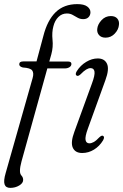

<svg xmlns="http://www.w3.org/2000/svg" viewBox="-32 -735 598 933"><path d="M61.5 -422.5Q61.5 -436.5 81 -436.5H145.5L178.5 -559.5Q198 -636.5 238.5 -675.8Q279 -715 343.5 -715Q376.5 -715 392 -703.2Q407.5 -691.5 407.5 -675.5Q407.5 -661 398.2 -651.5Q389 -642 372.5 -642Q357.5 -642 345.5 -648.8Q333.5 -655.5 321.2 -662.5Q309 -669.5 293 -669.5Q269 -669.5 251.8 -652.5Q234.5 -635.5 227.5 -607.5Q219.5 -578 223.2 -542.2Q227 -506.5 217.5 -471.5L207.5 -436H298.5Q315 -436 315 -424.5Q315 -414.5 305.5 -408.5Q296 -402.5 282 -402.5H198L72.5 49.5Q65 76.5 65 95.5Q65 110.5 72.8 118.8Q80.5 127 80.5 139.5Q80.5 155 61.2 166.5Q42 178 18 178Q-4 178 -9.8 160.8Q-15.5 143.5 -4.5 106L126.5 -355.5Q133.5 -380 124.5 -392.5Q115.5 -405 79 -407Q61.5 -411.5 61.5 -422.5ZM481 -552Q460.5 -552 449.5 -564.2Q438.5 -576.5 440.5 -594.5Q442.5 -616.5 461.2 -636.8Q480 -657 506.5 -657Q527.5 -657 538 -644.8Q548.5 -632.5 546 -614Q544 -591 525.5 -571.5Q507 -552 481 -552ZM395 -110Q380.5 -70.5 383.8 -54.5Q387 -38.5 402.5 -38.5Q412 -38.5 423.5 -44.8Q435 -51 450.5 -67.5Q462 -78.5 468.5 -75Q478.5 -70 468.5 -52.5Q451.5 -24.5 424.8 -8Q398 8.5 367.5 8.5Q333.5 8.5 321.8 -17.2Q310 -43 329.5 -95L414.5 -328.5Q430 -370 427.2 -387Q424.5 -404 408 -404Q398.5 -404 387 -397.2Q375.5 -390.5 359.5 -374Q348 -363.5 341.5 -367Q331 -372 341 -389Q359 -417.5 386.8 -434.2Q414.5 -451 443 -451Q476 -451 488 -425Q500 -399 480 -345Z"/></svg>

Font: Fraunces 72pt S050 Light
Style: Italic
Weight: 300
Italic angle: -16°
Version: Version 1.000; ttfautohint (v1.8.3)